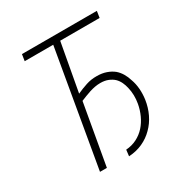

<svg xmlns="http://www.w3.org/2000/svg" viewBox="-167 -837 921 968"><g transform="rotate(-30 293.5 -353.0)"><path d="M526.4 -672.9 532.2 -710.9H96.2L90.3 -672.9H256.3L140.1 0H180.2L242.7 -354Q257.3 -359.9 272 -365.7Q286.6 -371.6 302.2 -376.5Q317.4 -381.3 333.3 -384.3Q349.1 -387.2 365.2 -387.2Q390.6 -387.2 409.9 -379.4Q429.2 -371.6 442.9 -358.9Q455.6 -346.2 463.4 -329.6Q471.2 -313 475.1 -294.9Q480.5 -272.9 481 -249Q481.4 -225.1 477.1 -201.2Q471.2 -168.5 457.5 -138.7Q443.8 -108.9 423.3 -85.9Q402.3 -62.5 373.8 -47.9Q345.2 -33.2 310.5 -30.8L306.2 5.4Q350.1 2.9 386.5 -13.7Q422.9 -30.3 450.2 -58.1Q478 -85.4 495.6 -122.1Q513.2 -158.7 519.5 -201.2Q523.9 -232.9 521.5 -263.4Q519 -293.9 509.3 -320.3Q502.9 -342.3 491.7 -361.3Q480.5 -380.4 464.4 -394.5Q446.3 -409.2 421.9 -417.7Q397.5 -426.3 366.7 -426.3Q334.5 -426.8 304.7 -417Q274.9 -407.2 246.1 -394L296.9 -672.9Z"/></g></svg>

Font: Roboto Mono ExtraLight
Style: Italic
Weight: 250
Italic angle: -10°
Monospace: yes
Designer: Google
Version: Version 3.000